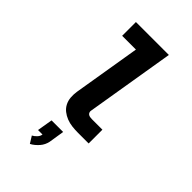

<svg xmlns="http://www.w3.org/2000/svg" viewBox="-291 -830 1183 1183"><g transform="rotate(45 300.0 -238.5)"><path d="M382 0Q356 0 330.5 -3Q305 -6 282 -15Q259 -24 240 -39Q221 -54 210 -75.5Q199 -97 197 -122.5Q195 -148 199 -174L272 -615H152V-735H439L343 -155Q341 -147 343.5 -139.5Q346 -132 352 -127.5Q358 -123 366 -121.5Q374 -120 382 -120H475V0ZM221 258 193 213Q208 205 220.5 191.5Q233 178 235 162H196L213 61H314L298 162Q295 177 288 191.5Q281 206 270.5 218Q260 230 247.5 240.5Q235 251 221 258Z"/></g></svg>

Font: Iosevka SS04 Hv Ex Obl
Style: Regular
Weight: 900
Width: 7
Italic angle: -9°
Monospace: yes
Designer: Belleve Invis
Foundry: Belleve Invis
Version: Version 19.0.0; ttfautohint (v1.8.4)